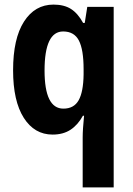

<svg xmlns="http://www.w3.org/2000/svg" viewBox="-20 -576 580 836"><path d="M340 23Q340 5 341.5 -18Q343 -41 346 -72H341Q319 -32 287 -11Q255 10 209 10Q130 10 83.5 -63Q37 -136 37 -270Q37 -408 84.5 -482Q132 -556 213 -556Q259 -556 289 -537Q319 -518 342 -476H349L360 -546H475V240H340ZM256 -103Q302 -103 322.5 -139.5Q343 -176 344 -252V-275Q344 -360 323.5 -399.5Q303 -439 255 -439Q174 -439 174 -269Q174 -103 256 -103Z"/></svg>

Font: Noto Sans Gurmukhi UI Condensed
Style: Bold
Weight: 700
Width: 3
Designer: Jelle Bosma - Monotype Design Team
Foundry: Monotype Imaging Inc.
Version: Version 2.004; ttfautohint (v1.8.4.7-5d5b)